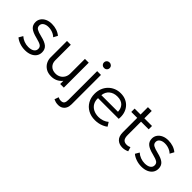

<svg xmlns="http://www.w3.org/2000/svg" viewBox="49 -1553 2642 2642"><g transform="rotate(45 1370.5 -232.0)"><path d="M232.5 15Q177.5 15 127.5 -2.5Q77.5 -20 45.5 -48L80 -107Q110 -79.5 150.5 -64.2Q191 -49 233 -49Q288 -49 319.2 -70Q350.5 -91 350.5 -128.5Q350.5 -164 324 -181.5Q297.5 -199 226 -217Q139 -238 100.2 -271Q61.5 -304 61.5 -362.5Q61.5 -403.5 84.2 -435.8Q107 -468 147.2 -486.5Q187.5 -505 240 -505Q291.5 -505 336.2 -490Q381 -475 414.5 -446.5L382 -386.5Q365 -403.5 342 -415.8Q319 -428 292.8 -434.8Q266.5 -441.5 239 -441.5Q191.5 -441.5 161.5 -421.2Q131.5 -401 131.5 -365.5Q131.5 -329 161.2 -311.5Q191 -294 256.5 -278.5Q344 -258 382.8 -224.8Q421.5 -191.5 421.5 -133Q421.5 -88 398 -55Q374.5 -22 332 -3.5Q289.5 15 232.5 15Z M742.5 15Q678.5 15 636.5 -11.5Q594.5 -38 573.5 -79Q552.5 -120 552.5 -164V-485H626.5V-182.5Q626.5 -125.5 662 -90.2Q697.5 -55 758.5 -55Q798.5 -55 830.8 -73.2Q863 -91.5 882.2 -124.5Q901.5 -157.5 901.5 -201V-485H975.5V0H905V-61.5Q873 -22 831.8 -3.5Q790.5 15 742.5 15Z M1088 225Q1060 225 1037.5 218.8Q1015 212.5 998 204L1019 143.5Q1031.5 149.5 1044 153.5Q1056.5 157.5 1075.5 157.5Q1111.5 157.5 1125.5 137Q1139.5 116.5 1139.5 77V-485H1213.5V87Q1213.5 130 1198.2 160.8Q1183 191.5 1155 208.2Q1127 225 1088 225ZM1176.5 -582Q1153.5 -582 1137.2 -597.5Q1121 -613 1121 -636Q1121 -659.5 1137.2 -675Q1153.5 -690.5 1176.5 -690.5Q1199.5 -690.5 1215.8 -675Q1232 -659.5 1232 -636Q1232 -613 1215.8 -597.5Q1199.5 -582 1176.5 -582Z M1593.5 15Q1517 15 1458.5 -17Q1400 -49 1367 -106.8Q1334 -164.5 1334 -241Q1334 -296.5 1352.8 -344Q1371.5 -391.5 1405.8 -426.5Q1440 -461.5 1485.8 -480.8Q1531.5 -500 1585.5 -500Q1643 -500 1688 -479.5Q1733 -459 1763.2 -422.5Q1793.5 -386 1806.8 -336.8Q1820 -287.5 1813.5 -230.5H1410.5Q1408 -176.5 1430.5 -136.2Q1453 -96 1496.5 -73.5Q1540 -51 1600 -51Q1639.5 -51 1678.2 -64.5Q1717 -78 1745.5 -103L1781.5 -45.5Q1757 -25.5 1725.2 -11.8Q1693.5 2 1659.8 8.5Q1626 15 1593.5 15ZM1414 -292H1737.5Q1735 -359.5 1696.2 -397.5Q1657.5 -435.5 1584.5 -435.5Q1514 -435.5 1467.8 -397.5Q1421.5 -359.5 1414 -292Z M2128.5 15Q2064 15 2024 -23Q1984 -61 1984 -142V-628.5H2058V-485H2207V-420H2058V-163Q2058 -103.5 2078.8 -79.2Q2099.5 -55 2141 -55Q2159.5 -55 2175 -59Q2190.5 -63 2203 -69L2221.5 -7Q2201 3 2177 9Q2153 15 2128.5 15ZM1868.5 -420V-485H1997.5V-420Z M2498 15Q2443 15 2393 -2.5Q2343 -20 2311 -48L2345.5 -107Q2375.5 -79.5 2416 -64.2Q2456.5 -49 2498.5 -49Q2553.5 -49 2584.8 -70Q2616 -91 2616 -128.5Q2616 -164 2589.5 -181.5Q2563 -199 2491.5 -217Q2404.5 -238 2365.8 -271Q2327 -304 2327 -362.5Q2327 -403.5 2349.8 -435.8Q2372.5 -468 2412.8 -486.5Q2453 -505 2505.5 -505Q2557 -505 2601.8 -490Q2646.5 -475 2680 -446.5L2647.5 -386.5Q2630.5 -403.5 2607.5 -415.8Q2584.5 -428 2558.2 -434.8Q2532 -441.5 2504.5 -441.5Q2457 -441.5 2427 -421.2Q2397 -401 2397 -365.5Q2397 -329 2426.8 -311.5Q2456.5 -294 2522 -278.5Q2609.5 -258 2648.2 -224.8Q2687 -191.5 2687 -133Q2687 -88 2663.5 -55Q2640 -22 2597.5 -3.5Q2555 15 2498 15Z"/></g></svg>

Font: Geologica Thin Roman ExtraLight
Style: Regular
Weight: 250
Version: Version 1.010;gftools[0.9.28]